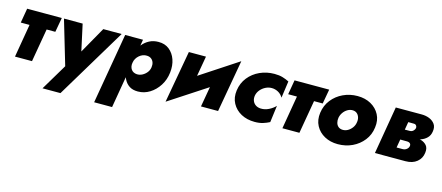

<svg xmlns="http://www.w3.org/2000/svg" viewBox="-50 -1036 4116 1788"><g transform="rotate(15 2008.0 -142.0)"><path d="M54 -460 30 -320H363L388 -460ZM135 -440 60 0H224L300 -440Z M965 -460H788L579 -90L670 -88L589 -460H409L535 -34L384 219H557Z M1055 220 1171 -460H999L882 220ZM1494 -230Q1502 -299 1482.5 -355Q1463 -411 1420.5 -445Q1378 -479 1316 -478Q1268 -478 1229.5 -458Q1191 -438 1163 -403.5Q1135 -369 1117.5 -325Q1100 -281 1094 -231Q1088 -183 1093 -139Q1098 -95 1116 -59.5Q1134 -24 1166 -3Q1198 18 1248 18Q1309 18 1361.5 -14.5Q1414 -47 1450 -103Q1486 -159 1494 -230ZM1314 -232Q1310 -204 1292.5 -182Q1275 -160 1250.5 -147Q1226 -134 1199 -135Q1181 -136 1167 -143Q1153 -150 1144 -162.5Q1135 -175 1131.5 -192Q1128 -209 1132 -229Q1135 -250 1145.5 -268Q1156 -286 1172 -299.5Q1188 -313 1206 -320Q1224 -327 1243 -326Q1269 -326 1286.5 -313Q1304 -300 1311 -279Q1318 -258 1314 -232Z M2066 -312 2107 -504 1565 -148 1523 43ZM1778 -460H1613L1523 43L1717 -111ZM2107 -504 1914 -349 1853 0H2018Z M2312 -229Q2318 -259 2338 -283Q2358 -307 2386.5 -321.5Q2415 -336 2446 -336Q2479 -336 2508.5 -320Q2538 -304 2556 -273L2579 -435Q2550 -450 2516.5 -460Q2483 -470 2437 -470Q2362 -470 2297 -440.5Q2232 -411 2189 -357Q2146 -303 2136 -231Q2126 -160 2155.5 -105.5Q2185 -51 2241.5 -20.5Q2298 10 2372 10Q2418 10 2451.5 -0.5Q2485 -11 2514 -26L2535 -188Q2508 -160 2471.5 -142Q2435 -124 2396 -125Q2366 -126 2345.5 -140Q2325 -154 2316 -177Q2307 -200 2312 -229Z M2632 -460 2608 -320H2941L2966 -460ZM2713 -440 2638 0H2802L2878 -440Z M2941 -231Q2931 -160 2960 -105.5Q2989 -51 3045 -20.5Q3101 10 3173 10Q3249 10 3312.5 -20Q3376 -50 3418.5 -104Q3461 -158 3470 -230Q3480 -301 3451.5 -355Q3423 -409 3367.5 -440Q3312 -471 3238 -471Q3164 -471 3100 -441Q3036 -411 2993.5 -357Q2951 -303 2941 -231ZM3117 -229Q3122 -257 3138.5 -280.5Q3155 -304 3179 -318Q3203 -332 3229 -331Q3254 -330 3270 -316Q3286 -302 3292.5 -279.5Q3299 -257 3294 -231Q3290 -203 3273 -180Q3256 -157 3232.5 -143.5Q3209 -130 3182 -131Q3157 -132 3141 -145.5Q3125 -159 3119 -181.5Q3113 -204 3117 -229Z M3666 -240 3659 -183 3791 -182Q3801 -182 3809 -179Q3817 -176 3821.5 -171Q3826 -166 3827.5 -159Q3829 -152 3827 -144Q3824 -128 3808 -115Q3792 -102 3768 -102H3644L3625 0H3824Q3892 0 3934 -34.5Q3976 -69 3982 -124Q3988 -169 3967 -194Q3946 -219 3909 -229.5Q3872 -240 3830 -240ZM3666 -221H3832Q3872 -222 3908 -233.5Q3944 -245 3969 -270Q3994 -295 3999 -334Q4006 -378 3986 -405.5Q3966 -433 3932 -446.5Q3898 -460 3858 -460H3705L3686 -359L3812 -358Q3822 -358 3828.5 -352.5Q3835 -347 3838 -338.5Q3841 -330 3839 -321Q3836 -311 3829 -302Q3822 -293 3812.5 -288Q3803 -283 3791 -283L3674 -282ZM3608 -460 3530 0H3694L3773 -460Z"/></g></svg>

Font: Jost ExtraBold
Style: Italic
Weight: 800
Italic angle: -5°
Version: Version 3.710